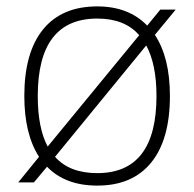

<svg xmlns="http://www.w3.org/2000/svg" viewBox="-20 -570 607 600"><path d="M102 -80Q56 -151 56 -270Q56 -406 114.5 -478Q173 -550 284 -550Q382 -550 440 -490L481 -540H529L464 -461Q511 -390 511 -270Q511 -134 452.5 -62Q394 10 284 10Q184 10 127 -49L86 0H37ZM284 -29Q469 -29 469 -270Q469 -369 437 -428L152 -80Q197 -29 284 -29ZM98 -270Q98 -170 129 -112L415 -460Q370 -512 284 -512Q98 -512 98 -270Z"/></svg>

Font: Encode Sans Normal
Style: Thin
Weight: 100
Designer: Pablo Impallari, Andres Torresi
Foundry: Pablo Impallari, Andres Torresi
Version: Version 1.000; ttfautohint (v1.00) -l 8 -r 50 -G 200 -x 14 -